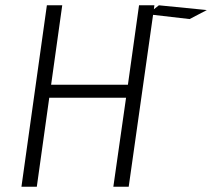

<svg xmlns="http://www.w3.org/2000/svg" viewBox="-20 -705 801 725"><path d="M761 -667 696 -633 558 -649 466 0H408L456 -336H166L119 0H61L157 -685H215L173 -385H463L505 -685H563L561 -670L580 -685Z"/></svg>

Font: Fira Sans Condensed Light
Style: Italic
Weight: 300
Width: 3
Italic angle: -8°
Designer: Carrois Corporate & Edenspiekermann AG
Foundry: Carrois Corporate GbR & Edenspiekermann AG
Version: Version 4.203